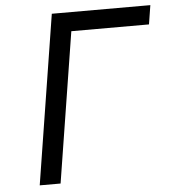

<svg xmlns="http://www.w3.org/2000/svg" viewBox="-52 -778 732 825"><g transform="rotate(-5 313.5 -365.0)"><path d="M86 0 202 -730H627L614 -648H279L176 0Z"/></g></svg>

Font: JetBrains Mono NL
Style: Italic
Weight: 400
Italic angle: -9°
Monospace: yes
Designer: Philipp Nurullin, Konstantin Bulenkov
Foundry: JetBrains
Version: Version 2.305; ttfautohint (v1.8.4.7-5d5b)